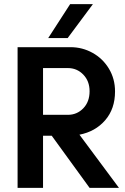

<svg xmlns="http://www.w3.org/2000/svg" viewBox="-20 -908 603 928"><path d="M65 -680H321Q378 -680 427.5 -652.5Q477 -625 506.5 -576Q536 -527 536 -466Q536 -382 488.5 -327Q441 -272 364 -257L555 0H413L230 -252H188V0H65ZM308 -353Q352 -353 382.5 -384.5Q413 -416 413 -467Q413 -516 382.5 -547.5Q352 -579 308 -579H188V-353ZM319 -888H429L307 -724H213Z"/></svg>

Font: Teachers SemiBold
Style: Regular
Weight: 600
Designer: Alfredo Marco Pradil & Chank Diesel
Version: Version 0.009